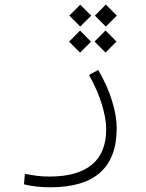

<svg xmlns="http://www.w3.org/2000/svg" viewBox="-20 -582 626 821"><path d="M196.3 218.8Q131.3 218.8 82.5 206.1L86.4 161.6Q113.8 166.5 136.5 169.7Q159.2 172.9 191.9 172.9Q311.5 172.9 372.8 122.3Q434.1 71.8 434.1 -29.8Q434.1 -74.7 415.8 -135Q397.5 -195.3 360.8 -261.2L399.9 -283.2Q439 -215.8 459 -151.4Q479 -86.9 479 -33.2Q479 218.8 196.3 218.8ZM322.3 -356.9 275.4 -403.8 322.3 -451.2 369.1 -403.8ZM323.2 -468.3 276.4 -515.1 323.2 -562 370.1 -515.1ZM431.2 -357.4 384.3 -404.3 431.2 -451.7 478 -404.3ZM432.6 -468.3 385.7 -515.1 432.6 -562.5 479.5 -515.1Z"/></svg>

Font: Cascadia Code NF ExtraLight
Style: Regular
Weight: 200
Monospace: yes
Designer: Aaron Bell
Foundry: Saja Typeworks
Version: Version 2404.023; ttfautohint (v1.8.4)